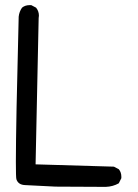

<svg xmlns="http://www.w3.org/2000/svg" viewBox="-20 -741 540 750"><path d="M393 -11 197 -12Q105 -17 78 -18Q51 -19 44 -41Q42 -48 42 -109Q42 -250 53 -676Q55 -695 66 -711Q78 -721 96 -721H102L121 -711Q132 -697 132 -680L131 -670L119 -99L425 -90L444 -80Q454 -68 454 -51V-45L444 -25Q421 -12 393 -11Z"/></svg>

Font: Xiaolai Mono SC
Style: Regular
Weight: 400
Monospace: yes
Designer: LXGW / Nozomi Seto
Version: Version 3.113;September 30, 2024